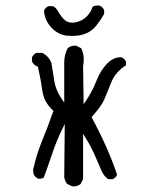

<svg xmlns="http://www.w3.org/2000/svg" viewBox="-20 -668 540 686"><path d="M110.4 -479Q99.1 -474.1 94.2 -462.9V-449.2Q99.6 -436 112.8 -430.7L115.2 -430.2Q125.5 -386.7 131.3 -344.2Q136.7 -303.7 168.9 -273.9L170.9 -272Q152.3 -218.3 131.1 -166.7Q109.9 -115.2 98.1 -60.5L100.1 -45.9Q105 -34.7 116.2 -29.8Q119.1 -29.3 121.1 -29.3Q130.4 -29.3 136.7 -34.2Q152.3 -76.2 167 -120.4Q181.6 -164.6 203.1 -208L211.4 -225.1L209.5 -35.6Q211.4 -21.5 219.7 -11.2L237.3 -2.4Q239.7 -2 242.2 -2Q257.8 -2 268.1 -10.7L276.9 -28.3V-189.9Q291.5 -166.5 297.4 -156.2Q309.1 -135.3 317.9 -115.2L341.8 -60.1Q351.6 -37.1 367.2 -27.8H382.8Q393.6 -32.7 398.4 -43.5Q367.2 -138.2 307.1 -249.5L309.1 -252Q342.8 -288.6 353.5 -314.9Q364.3 -342.3 378.9 -377Q393.6 -411.1 430.2 -435.1V-447.3Q425.3 -458.5 414.1 -463.4Q412.6 -463.4 410.6 -463.4Q385.7 -463.4 363.3 -441.4Q338.9 -416.5 324.7 -379.6Q310.5 -342.8 286.6 -307.1L278.8 -295.4L276.9 -431.2Q279.3 -444.3 279.3 -455.6Q279.3 -477.5 270 -495.6L252.9 -504.4Q250.5 -504.9 248 -504.9Q232.4 -504.9 222.2 -496.1Q209.5 -473.1 209.5 -444.3Q209.5 -440.4 209.5 -437V-436.5V-301.3L201.7 -313Q179.2 -345.2 174.3 -377.7Q169.4 -410.2 163.6 -443.4Q154.8 -466.3 131.8 -479ZM153.3 -646Q142.1 -641.1 137.2 -629.9Q139.6 -593.8 165.5 -567.4Q189 -543.9 219.2 -540.5Q229.5 -539.6 237.8 -539.6Q295.4 -539.6 324.2 -576.7Q340.8 -597.7 352.1 -618.2V-631.8Q347.2 -643.1 335.9 -647.9Q332.5 -648.4 329.6 -648.4Q318.4 -648.4 310.5 -643.6Q306.2 -627 291.5 -610.8Q275.9 -593.8 251 -588.4Q244.1 -586.9 240.7 -586.9Q237.3 -586.9 235.8 -587.2Q234.4 -587.4 232.2 -587.6Q230 -587.9 228 -588.1Q226.1 -588.4 224.1 -589.1Q222.2 -589.8 220.2 -590.8Q218.3 -591.8 216.3 -592.8Q212.9 -594.7 210.9 -596.7Q195.8 -611.8 187.5 -627.4Q180.7 -640.6 168.9 -646Z"/></svg>

Font: Bakudai
Style: Light
Weight: 300
Version: Version 1.48